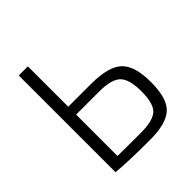

<svg xmlns="http://www.w3.org/2000/svg" viewBox="-189 -825 968 968"><g transform="rotate(-45 295.5 -341.0)"><path d="M158 -402H321Q445 -402 493 -356Q541 -310 541 -196Q541 -78 493.5 -35Q446 8 330 8Q179 8 94 0H93V-690H158ZM158 -346V-51Q198 -50 321 -50Q410 -50 442 -79.5Q474 -109 474 -196Q474 -281 442.5 -313.5Q411 -346 321 -346Z"/></g></svg>

Font: Exo 2.0 Light
Style: Regular
Weight: 300
Designer: Natanael Gama
Version: Version 1.001;PS 001.001;hotconv 1.0.70;makeotf.lib2.5.58329